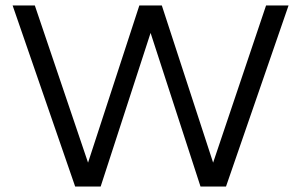

<svg xmlns="http://www.w3.org/2000/svg" viewBox="-20 -680 1098 700"><path d="M254 0 26 -660H107L301 -87L488 -660H570L757 -87L950 -660H1032L804 0H711L529 -560L347 0Z"/></svg>

Font: Nata Sans
Style: Regular
Weight: 400
Designer: Daniel Uzquiano Cruz
Version: Version 1.001